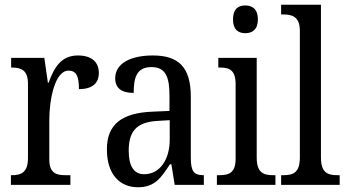

<svg xmlns="http://www.w3.org/2000/svg" viewBox="-20 -780 1464 810"><path d="M26 0H277V-41H255C218 -41 188 -49 188 -108V-273C188 -362 212 -482 269 -482C302 -482 313 -459 313 -404C372 -404 397 -431 397 -472C397 -517 368 -546 309 -546C237 -546 208 -494 185 -431H182L167 -536H27V-495H30C67 -495 98 -486 98 -427V-113C98 -50 67 -41 29 -41H26Z M562 10C634 10 660 -31 697 -87H703L717 0H840V-41H837C799 -41 785 -57 785 -113V-372C785 -499 731 -546 625 -546C532 -546 466 -513 466 -450C466 -408 493 -388 544 -388C544 -452 556 -497 619 -497C684 -497 695 -447 695 -373V-312L625 -309C494 -304 431 -256 431 -150C431 -41 488 10 562 10ZM588 -45C543 -45 523 -82 523 -144C523 -223 553 -265 645 -270L696 -273V-191C696 -106 654 -45 588 -45Z M1015 -640C1044 -640 1068 -655 1068 -698C1068 -742 1044 -757 1015 -757C985 -757 963 -742 963 -698C963 -655 985 -640 1015 -640ZM895 0H1142V-41H1132C1091 -41 1063 -52 1063 -115V-536H901V-495H909C948 -495 974 -484 974 -425V-110C974 -51 946 -41 906 -41H895Z M1166 0H1413V-41H1402C1362 -41 1334 -52 1334 -115V-760H1166V-719H1177C1211 -719 1245 -710 1245 -651V-115C1245 -52 1217 -41 1177 -41H1166Z"/></svg>

Font: Noto Serif Lao Cond
Style: Regular
Weight: 400
Width: 3
Designer: Monotype Design Team
Foundry: Monotype Imaging Inc.
Version: Version 2.004